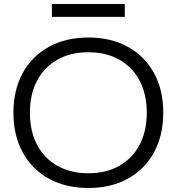

<svg xmlns="http://www.w3.org/2000/svg" viewBox="-20 -927 881 957"><path d="M420.3 10Q307.7 10 223.5 -36.5Q139.3 -83 93.2 -167.5Q47 -252 47 -365Q47 -479 93.2 -563Q139.3 -647 223.5 -693.5Q307.7 -740 420.3 -740Q533.7 -740 617.5 -693.5Q701.3 -647 747.5 -563Q793.7 -479 793.7 -365Q793.7 -252 747.5 -167.5Q701.3 -83 617.5 -36.5Q533.7 10 420.3 10ZM420.3 -63.4Q509.3 -63.4 574.8 -100.6Q640.3 -137.7 675.9 -205.4Q711.6 -273 711.6 -365Q711.6 -457 675.9 -524.6Q640.3 -592.3 574.8 -629.4Q509.3 -666.6 420.3 -666.6Q331.7 -666.6 266 -629.4Q200.4 -592.3 164.7 -524.6Q129.1 -457 129.1 -365Q129.1 -273 164.7 -205.4Q200.4 -137.7 266 -100.6Q331.7 -63.4 420.3 -63.4ZM238.6 -843V-907H602V-843Z"/></svg>

Font: M PLUS 2 Thin
Style: Regular
Weight: 100
Designer: Coji Morishita
Foundry: UNDERFOREST DESIGN
Version: Version 1.001